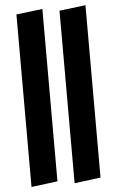

<svg xmlns="http://www.w3.org/2000/svg" viewBox="-62 -807 621 1021"><g transform="rotate(-5 249.0 -296.0)"><path d="M294 173V-748L434 -765V155ZM64 173V-748L204 -765V155Z"/></g></svg>

Font: Freeman
Style: Regular
Weight: 400
Designer: Vernon Adams, Aoife Mooney, Rodrigo Fuenzalida
Foundry: Rodrigo Fuenzalida
Version: Version 1.000; ttfautohint (v1.8.4.7-5d5b)